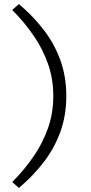

<svg xmlns="http://www.w3.org/2000/svg" viewBox="-20 -734 449 944"><path d="M73 190 40 161Q99 102 144.5 36Q190 -30 216 -104Q242 -178 242 -262Q242 -346 216 -420Q190 -494 144.5 -560Q99 -626 40 -685L73 -714Q143 -655 195.5 -586.5Q248 -518 277 -437.5Q306 -357 306 -262Q306 -167 277 -86.5Q248 -6 195.5 62.5Q143 131 73 190Z"/></svg>

Font: REM ExtraLight
Style: Regular
Weight: 250
Designer: Octavio Pardo
Foundry: Ashler Design
Version: Version 1.005;gftools[0.9.28]